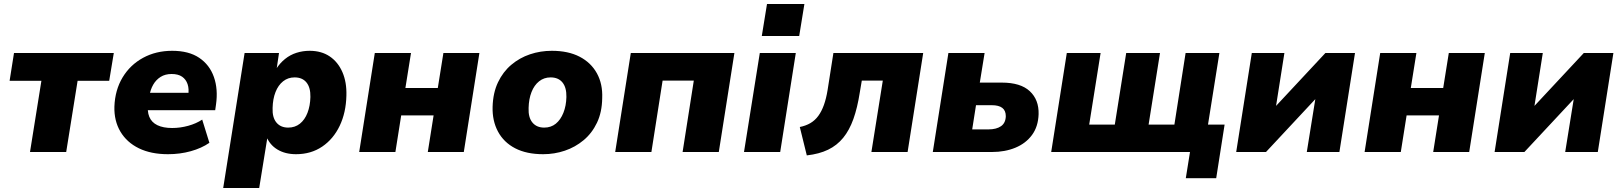

<svg xmlns="http://www.w3.org/2000/svg" viewBox="-20 -760 8111 960"><path d="M130 0 187 -356H28L50 -495H549L526 -356H368L311 0Z M820 11Q735 11 674.5 -18.5Q614 -48 582 -102Q550 -156 552 -227Q555 -310 593 -373Q631 -436 695.5 -471Q760 -506 841 -506Q924 -506 976 -471Q1028 -436 1049.5 -375Q1071 -314 1060 -237L1056 -209H697L710 -296H936L921 -283Q926 -315 918 -339Q910 -363 890.5 -376.5Q871 -390 838 -390Q806 -390 783 -375.5Q760 -361 746 -336.5Q732 -312 727 -281L721 -245Q715 -204 726.5 -176Q738 -148 767 -134Q796 -120 841 -120Q881 -120 921 -131Q961 -142 991 -162L1027 -46Q988 -19 934 -4Q880 11 820 11Z M1096 180 1203 -495H1375L1363 -414H1360Q1379 -444 1405 -465Q1431 -486 1462.5 -496Q1494 -506 1528 -506Q1587 -506 1628.5 -478Q1670 -450 1692 -399.5Q1714 -349 1712 -282Q1710 -197 1678.5 -131Q1647 -65 1591 -27Q1535 11 1460 11Q1406 11 1367 -12.5Q1328 -36 1311 -80L1318 -79L1276 180ZM1421 -122Q1455 -122 1479.5 -141.5Q1504 -161 1517.5 -196Q1531 -231 1532 -275Q1533 -322 1512.5 -347.5Q1492 -373 1453 -373Q1420 -373 1395.5 -353.5Q1371 -334 1357.5 -299.5Q1344 -265 1343 -220Q1341 -173 1362 -147.5Q1383 -122 1421 -122Z M1776 0 1854 -495H2035L2007 -320H2169L2197 -495H2377L2299 0H2119L2148 -183H1986L1957 0Z M2696 11Q2613 11 2556 -18.5Q2499 -48 2470 -102Q2441 -156 2443 -226Q2445 -296 2470 -348.5Q2495 -401 2536.5 -436Q2578 -471 2630 -488.5Q2682 -506 2739 -506Q2821 -506 2878 -476.5Q2935 -447 2964.5 -393.5Q2994 -340 2991 -269Q2990 -199 2965 -146.5Q2940 -94 2898 -59Q2856 -24 2804 -6.5Q2752 11 2696 11ZM2701 -122Q2735 -122 2759 -141.5Q2783 -161 2797 -196Q2811 -231 2812 -275Q2813 -322 2792.5 -347.5Q2772 -373 2733 -373Q2700 -373 2675.5 -353.5Q2651 -334 2637.5 -299.5Q2624 -265 2623 -220Q2621 -173 2642 -147.5Q2663 -122 2701 -122Z M3056 0 3134 -495H3652L3574 0H3393L3449 -357H3293L3237 0Z M3789 -580 3815 -740H4002L3976 -580ZM3700 0 3779 -495H3959L3881 0Z M4014 17 3979 -125Q4009 -131 4032 -144.5Q4055 -158 4071.5 -180.5Q4088 -203 4099.5 -235Q4111 -267 4118 -310L4147 -495H4596L4518 0H4337L4394 -357H4289L4279 -298Q4267 -221 4247 -165Q4227 -109 4196 -71Q4165 -33 4120.5 -11.5Q4076 10 4014 17Z M4644 0 4722 -495H4903L4879 -347H4989Q5083 -347 5129 -304Q5175 -261 5173 -189Q5171 -127 5140 -85Q5109 -43 5057 -21.5Q5005 0 4940 0ZM4841 -113H4922Q4962 -113 4985 -129Q5008 -145 5009 -179Q5009 -207 4991.5 -220.5Q4974 -234 4939 -234H4860Z M5909 131 5930 0H5236L5314 -495H5483L5426 -137H5554L5611 -495H5780L5723 -137H5852L5908 -495H6077L6020 -137H6103L6061 131Z M6161 0 6239 -495H6402L6355 -197H6329L6607 -495H6755L6677 0H6514L6562 -298H6588L6310 0Z M6803 0 6881 -495H7062L7034 -320H7196L7224 -495H7404L7326 0H7146L7175 -183H7013L6984 0Z M7453 0 7531 -495H7694L7647 -197H7621L7899 -495H8047L7969 0H7806L7854 -298H7880L7602 0Z"/></svg>

Font: Nunito Sans 11pt Black
Style: Italic
Weight: 900
Italic angle: -9°
Version: Version 3.101;gftools[0.9.27]